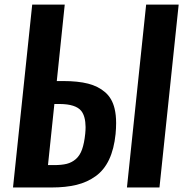

<svg xmlns="http://www.w3.org/2000/svg" viewBox="-20 -830 812 850"><path d="M37.6 0 122.6 -809.6H266.6L231.4 -471.2H259.3Q325.2 -471.2 370.1 -459.7Q415 -448.2 445.8 -421.4Q476.6 -394.5 487.3 -349.1Q494.1 -321.3 494.1 -285.2Q494.1 -262.7 491.7 -236.8Q484.9 -169.9 462.9 -123.5Q440.9 -77.1 403.8 -50.3Q366.7 -23.4 319.1 -11.7Q271.5 0 207.5 0ZM192.4 -99.1H218.8Q252.9 -99.1 275.4 -104.7Q297.9 -110.4 315.7 -125.7Q333.5 -141.1 343.3 -168.5Q353 -195.8 357.4 -238.8Q358.9 -254.4 358.9 -267.6Q358.4 -315.4 339.8 -338.9Q315.4 -369.1 244.6 -369.6H220.7ZM542 0 627 -809.6H771L686 0Z"/></svg>

Font: Oswald
Style: Medium
Weight: 500
Designer: Vernon Adams
Foundry: Vernon Adams
Version: 3.0; ttfautohint (v0.94.23-7a4d-dirty) -l 8 -r 50 -G 150 -x 